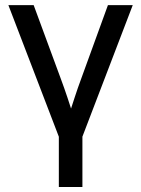

<svg xmlns="http://www.w3.org/2000/svg" viewBox="-20 -536 559 760"><path d="M215.8 12.7 13.2 -515.6H113.3L220.2 -225.6Q234.4 -187.5 247.3 -148.9Q260.3 -110.4 272.5 -71.8H250Q262.7 -110.4 275.1 -148.9Q287.6 -187.5 301.8 -225.6L407.2 -515.6H505.4L303.2 12.7ZM212.9 204.1V-3.4H306.2V204.1Z"/></svg>

Font: Inter Cardless Display
Style: Regular
Weight: 400
Designer: Rasmus Andersson
Foundry: rsms
Version: Version 4.001;git-9221beed3